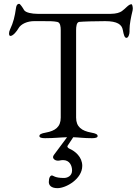

<svg xmlns="http://www.w3.org/2000/svg" viewBox="-20 -714 711 999"><path d="M256 105C256 111 265 122 282 122C291 122 296 119 308 119C343 119 355 149 355 173C355 202 330 212 313 212C264 212 258 199 250 199C242 199 234 210 234 233C234 248 244 265 279 265C324 265 408 217 408 149C408 102 370 72 342 60C337 58 327 51 332 44L361 0C394 1 413 5 459 5C476 5 488 2 488 -6C488 -15 478 -20 455 -24C405 -33 376 -54 376 -102V-557C376 -575 378 -598 392 -600C410 -602 475 -604 527 -604C591 -604 614 -586 619 -558C624 -532 628 -517 638 -517C648 -517 654 -537 654 -549V-561C654 -587 661 -623 670 -660C670 -662 671 -666 671 -669C671 -679 668 -692 664 -692C649 -692 634 -670 614 -656C604 -649 585 -642 556 -642H175C147 -642 113 -648 105 -662C99 -673 85 -694 80 -694C75 -694 66 -693 63 -671C57 -629 50 -598 32 -560C29 -554 27 -546 27 -540C27 -533 29 -527 34 -527C49 -527 69 -554 75 -565C89 -591 125 -604 157 -604H204C238 -604 259 -604 278 -600C294 -597 296 -575 296 -557V-102C296 -54 268 -33 218 -24C195 -20 185 -15 185 -6C185 2 197 5 214 5C263 5 288 1 329 0L262 90C259 94 256 98 256 105Z"/></svg>

Font: EB Garamond 12
Style: Regular
Weight: 400
Version: Version 0.016+